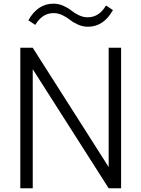

<svg xmlns="http://www.w3.org/2000/svg" viewBox="-20 -1005 754 1025"><path d="M154.8 0H88.4V-750H154.8L560.1 -113.3V-750H626.5V0H560.1L154.8 -635.7ZM131.3 -896.5Q181.2 -985.4 265.1 -985.4Q293 -985.4 318.6 -973.9Q344.2 -962.4 360.6 -949Q377 -935.5 400.4 -924.1Q423.8 -912.6 447.8 -912.6Q508.8 -912.6 545.9 -975.6L583 -951.2Q533.2 -862.3 449.7 -862.3Q421.9 -862.3 396.2 -873.8Q370.6 -885.3 354.2 -898.7Q337.9 -912.1 314.2 -923.6Q290.5 -935.1 266.6 -935.1Q205.6 -935.1 168.5 -872.1Z"/></svg>

Font: Spartan MB
Style: Regular
Weight: 400
Designer: Matt Bailey, Mirko Velimirovic
Foundry: Matt Bailey
Version: Version 1.005